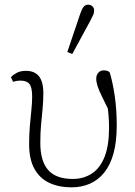

<svg xmlns="http://www.w3.org/2000/svg" viewBox="-20 -791 581 824"><path d="M287 13Q233 13 192 -6Q151 -25 128 -66Q105 -107 105 -172Q105 -211 108 -248Q111 -285 114.5 -317.5Q118 -350 118 -376Q118 -416 106.5 -430.5Q95 -445 68 -445Q59 -445 50.5 -443.5Q42 -442 36 -440L27 -460Q36 -470 52 -478.5Q68 -487 91 -487Q118 -487 134.5 -475.5Q151 -464 158.5 -443Q166 -422 166 -392Q166 -355 162.5 -321Q159 -287 156 -252.5Q153 -218 153 -178Q153 -99 187 -61Q221 -23 292 -23Q339 -23 374.5 -46.5Q410 -70 429 -118.5Q448 -167 448 -242Q448 -269 446 -294.5Q444 -320 440 -353L455 -350L459 -292Q435 -342 420 -372Q405 -402 399 -420.5Q393 -439 393 -453Q393 -469 402 -479Q411 -489 425 -489Q433 -489 440 -487Q447 -485 451 -480Q464 -437 472.5 -378.5Q481 -320 481 -253Q481 -182 467 -132Q453 -82 427 -50Q401 -18 365.5 -2.5Q330 13 287 13ZM269 -568 323 -728Q330 -750 338 -760.5Q346 -771 358 -771Q369 -771 376.5 -764Q384 -757 384 -746Q384 -736 380 -727Q376 -718 366 -699L290 -559Z"/></svg>

Font: Source Serif 4 18pt Light
Style: Regular
Weight: 300
Designer: Frank Grießhammer
Foundry: Adobe Systems Incorporated
Version: Version 4.004;hotconv 1.0.116;makeotfexe 2.5.65601